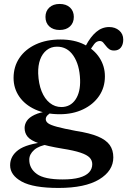

<svg xmlns="http://www.w3.org/2000/svg" viewBox="-20 -676 628 948"><path d="M355.5 -29.5Q294 -41 261.8 -49.8Q229.5 -58.5 217.8 -67.2Q206 -76 206 -87.5Q206 -97.5 214 -106.2Q222 -115 236.5 -122L225 -128Q177.5 -122 150.5 -109Q123.5 -96 112.5 -79.2Q101.5 -62.5 101.5 -44Q101.5 -19 116.5 -0.8Q131.5 17.5 172 31.5Q212.5 45.5 288.5 58Q345.5 67 377.5 77.8Q409.5 88.5 422.5 102.2Q435.5 116 435.5 134.5Q435.5 158 419.8 175Q404 192 371.8 201Q339.5 210 289 210Q199 210 161.8 183Q124.5 156 124.5 112.5Q124.5 85.5 148.8 64.2Q173 43 219 36.5L208.5 24.5Q111 34.5 70.5 64.5Q30 94.5 30 140Q30 189 87.2 220.5Q144.5 252 269 252Q400 252 469.8 209.8Q539.5 167.5 539.5 101Q539.5 65 521.8 40Q504 15 463.8 -2Q423.5 -19 355.5 -29.5ZM387 -423 418.5 -417Q433.5 -443.5 445.2 -458.5Q457 -473.5 472.5 -473.5Q482.5 -473.5 489.2 -466.2Q496 -459 502.5 -450Q509 -441 518.5 -433.8Q528 -426.5 543.5 -426.5Q565 -426.5 576.8 -441.2Q588.5 -456 588.5 -480.5Q588.5 -508.5 568.5 -525.5Q548.5 -542.5 519 -542.5Q483.5 -542.5 455 -518.2Q426.5 -494 403.5 -450ZM498 -299Q498 -349.5 471.2 -390.8Q444.5 -432 395.5 -456.5Q346.5 -481 278.5 -481Q209 -481 156.8 -456.8Q104.5 -432.5 75.8 -389.8Q47 -347 47 -291Q47 -240 75 -199.2Q103 -158.5 154.2 -135.2Q205.5 -112 275 -112Q339.5 -112 390 -136Q440.5 -160 469.2 -202Q498 -244 498 -299ZM261 -445.5Q312 -446 342.5 -400.8Q373 -355.5 375.5 -282Q377.5 -221 352.8 -184.5Q328 -148 283.5 -147.5Q251 -147.5 225.8 -167.8Q200.5 -188 185.5 -225.2Q170.5 -262.5 168.5 -313.5Q167.5 -352.5 178.2 -382Q189 -411.5 210.5 -428.5Q232 -445.5 261 -445.5ZM274.5 -528Q242.5 -528 223.5 -545.5Q204.5 -563 204.5 -592.5Q204.5 -621 223.5 -638.8Q242.5 -656.5 274.5 -656.5Q307 -656.5 325.8 -638.8Q344.5 -621 344.5 -592.5Q344.5 -563.5 325.8 -545.8Q307 -528 274.5 -528Z"/></svg>

Font: Fraunces Medium
Style: Regular
Weight: 500
Version: Version 1.000;[b76b70a41]